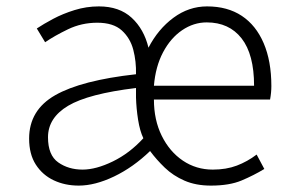

<svg xmlns="http://www.w3.org/2000/svg" viewBox="-20 -567 909 600"><path d="M226 13Q183 13 148 -3.5Q113 -20 92 -52.5Q71 -85 71 -134Q71 -223 152.5 -269.5Q234 -316 405 -335Q406 -375 396.5 -411.5Q387 -448 360.5 -472Q334 -496 284 -496Q235 -496 192.5 -475.5Q150 -455 121 -435L95 -478Q116 -492 146 -508Q176 -524 213 -535.5Q250 -547 289 -547Q353 -547 391.5 -511.5Q430 -476 444 -418Q474 -476 522 -511.5Q570 -547 627 -547Q691 -547 735.5 -517.5Q780 -488 804 -432Q828 -376 828 -298Q828 -288 827 -277.5Q826 -267 824 -256H461Q461 -192 485.5 -142.5Q510 -93 551.5 -65Q593 -37 645 -37Q687 -37 720 -49.5Q753 -62 782 -84L806 -39Q773 -19 735 -3Q697 13 639 13Q592 13 556.5 -2.5Q521 -18 495 -43Q469 -68 449 -95Q396 -44 336.5 -15.5Q277 13 226 13ZM238 -37Q280 -37 332.5 -62.5Q385 -88 428 -135Q417 -158 411.5 -193Q406 -228 405 -262V-292Q256 -274 193 -236.5Q130 -199 130 -138Q130 -82 162 -59.5Q194 -37 238 -37ZM461 -299H774Q774 -397 735 -447Q696 -497 626 -497Q585 -497 549 -472.5Q513 -448 489.5 -403.5Q466 -359 461 -299Z"/></svg>

Font: Noto Sans JP Thin Light
Style: Regular
Weight: 300
Version: Version 2.004-H2;hotconv 1.0.118;makeotfexe 2.5.65603